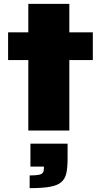

<svg xmlns="http://www.w3.org/2000/svg" viewBox="-20 -678 524 997"><path d="M127 0V-366H22V-510H127V-658H340V-510H462V-366H340V0ZM134 299V233Q167 233 182.5 229.5Q198 226 203 218Q208 210 208 196V187H138V68H331V146Q331 191 324.5 221Q318 251 298 268Q278 285 239 292Q200 299 134 299Z"/></svg>

Font: Saira Expanded ExtraBold
Style: Regular
Weight: 800
Width: 7
Designer: Hector Gatti with collaboration of the Omnibus-Type team
Foundry: Omnibus-Type
Version: Version 1.101